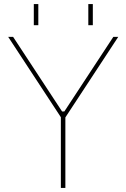

<svg xmlns="http://www.w3.org/2000/svg" viewBox="-20 -917 617 937"><path d="M145 -794V-897H167V-794ZM411 -794V-897H433V-794ZM277 0V-345L20 -737H44L283 -373H294L533 -737H557L299 -344V0Z"/></svg>

Font: Tomorrow Thin
Style: Regular
Weight: 250
Designer: Tony de Marco, Monica Rizzolli
Foundry: Just in Type
Version: Version 2.002